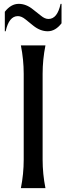

<svg xmlns="http://www.w3.org/2000/svg" viewBox="-20 -972 343 992"><path d="M87.9 0Q102.5 -73.2 102.5 -146.5V-590.8Q102.5 -664.1 87.9 -737.3H214.8Q200.2 -664.1 200.2 -590.8V-146.5Q200.2 -73.2 214.8 0ZM4.9 -911.1Q36.6 -952.1 76.7 -952.1Q115.2 -952.1 150.4 -923.3L191.9 -890.6Q211.9 -874 230.5 -874Q276.4 -874 293 -952.1H297.9V-851.6Q266.1 -810.5 226.6 -810.5Q188 -810.5 151.9 -839.4L110.8 -872.6Q90.8 -888.7 72.3 -888.7Q26.4 -888.7 9.3 -810.5H4.9Z"/></svg>

Font: Classica
Style: Book
Weight: 400
Version: Version 1.001